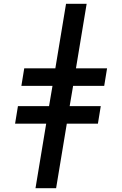

<svg xmlns="http://www.w3.org/2000/svg" viewBox="-20 -843 640 1006"><path d="M166 143 222 -195H59L74 -287H237L255 -393H92L107 -485H270L326 -823H434L378 -485H541L526 -393H363L345 -287H508L493 -195H330L274 143Z"/></svg>

Font: Iosevka Curly SmBdExObl
Style: Regular
Weight: 600
Width: 7
Italic angle: -9°
Monospace: yes
Designer: Belleve Invis
Foundry: Belleve Invis
Version: Version 11.1.0; ttfautohint (v1.8.3)